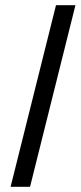

<svg xmlns="http://www.w3.org/2000/svg" viewBox="-20 -720 311 740"><path d="M20.8 0 195.8 -700H270.8L95.8 0Z"/></svg>

Font: Funnel Sans Light Light
Style: Italic
Weight: 300
Italic angle: -14.036°
Version: Version 1.000